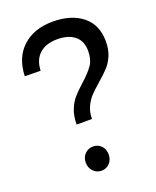

<svg xmlns="http://www.w3.org/2000/svg" viewBox="-132 -770 697 858"><g transform="rotate(-20 216.0 -341.5)"><path d="M223 -692Q311 -692 364 -649.5Q417 -607 417 -528Q417 -489 404.5 -460Q392 -431 373 -411Q354 -391 324 -365Q295 -340 279 -322.5Q263 -305 251.5 -280Q240 -255 240 -223H167Q167 -263 179 -293Q191 -323 208 -342.5Q225 -362 254 -388Q292 -422 310 -448Q328 -474 328 -515Q328 -562 298 -586.5Q268 -611 215 -611Q162 -611 131 -583.5Q100 -556 98 -504L23 -505Q26 -593 80 -642.5Q134 -692 223 -692ZM256 -49Q256 -24 240.5 -7.5Q225 9 202 9Q179 9 163 -7.5Q147 -24 147 -49Q147 -74 163 -90Q179 -106 202 -106Q225 -106 240.5 -90Q256 -74 256 -49Z"/></g></svg>

Font: Montserrat
Style: Regular
Weight: 400
Designer: Julieta Ulanovsky
Foundry: Julieta Ulanovsky
Version: Version 6.001